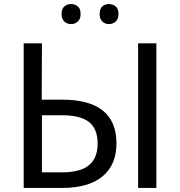

<svg xmlns="http://www.w3.org/2000/svg" viewBox="-20 -928 889 948"><path d="M97 0V-714H187L186 -436H286Q555 -436 555 -220Q555 -114 486 -57Q417 0 286 0ZM662 0V-714H752V0ZM187 -77H286Q376 -77 419 -112Q462 -147 462 -219Q462 -292 419.5 -325.5Q377 -359 286 -359H187ZM284 -859Q284 -885 298 -896.5Q312 -908 331 -908Q350 -908 364 -896.5Q378 -885 378 -859Q378 -834 364 -821.5Q350 -809 331 -809Q312 -809 298 -821.5Q284 -834 284 -859ZM472 -859Q472 -885 485.5 -896.5Q499 -908 518 -908Q537 -908 551 -896.5Q565 -885 565 -859Q565 -834 551 -821.5Q537 -809 518 -809Q499 -809 485.5 -821.5Q472 -834 472 -859Z"/></svg>

Font: Noto Sans Living
Style: Regular
Weight: 400
Designer: Monotype Design Team
Foundry: Monotype Imaging Inc.
Version: Version 2.013; ttfautohint (v1.8.4.7-5d5b)